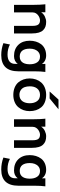

<svg xmlns="http://www.w3.org/2000/svg" viewBox="1037 -1788 955 3069"><g transform="rotate(90 1514.5 -253.5)"><path d="M178.7 0V-299.8C178.7 -374.5 259.3 -415.5 304.2 -415.5C335.9 -415.5 358.9 -406.2 372.6 -387.7C386.7 -369.6 393.6 -338.4 393.6 -293.9V0H514.6V-285.6C514.6 -371.1 496.6 -431.2 462.9 -464.8C429.7 -499.5 387.2 -513.7 329.1 -513.7C302.2 -513.7 273.9 -506.8 245.1 -493.2C216.3 -480 193.4 -460 176.3 -434.1V-501H47.9L50.3 -479.5C51.8 -465.3 53.7 -442.4 55.2 -410.6C56.6 -378.9 57.6 -345.7 57.6 -310.1V0Z M883.8 -91.3C797.9 -91.3 757.8 -151.4 757.8 -251.5C757.8 -310.5 774.4 -360.4 813.5 -391.6C833.5 -407.7 857.4 -415.5 885.3 -415.5C925.8 -415.5 956.5 -400.4 976.6 -370.1C997.1 -340.3 1007.3 -300.8 1007.3 -252C1007.3 -175.8 982.9 -91.3 883.8 -91.3ZM860.4 204.1C1033.7 204.1 1120.1 112.3 1120.1 -71.8V-333C1120.1 -395.5 1123.5 -451.7 1129.9 -501H1001.5V-447.3C976.1 -486.3 928.2 -513.7 866.2 -513.7C787.6 -513.7 724.1 -482.9 687 -433.6C649.9 -384.3 630.9 -321.8 630.9 -251.5C630.9 -174.8 653.3 -113.3 697.8 -67.9C742.2 -22.5 801.8 0 875.5 0C930.7 0 972.2 -20 1001 -59.6V-17.1C1001 63.5 945.3 103.5 851.6 103.5C793.5 103.5 739.7 90.8 690.9 65.4L669.9 169.9C731.9 192.9 795.4 204.1 860.4 204.1Z M1497.6 11.2C1582 11.2 1651.9 -19.5 1692.9 -68.4C1734.4 -117.2 1756.3 -179.7 1756.3 -249.5C1756.3 -323.7 1735.8 -387.2 1694.8 -435.5C1653.8 -484.4 1584.5 -513.7 1497.1 -513.7C1411.6 -513.7 1341.8 -483.9 1298.8 -435.1C1256.3 -386.7 1233.9 -322.8 1233.9 -250.5C1233.9 -179.7 1256.3 -116.2 1297.9 -67.4C1340.3 -19 1410.2 11.2 1497.6 11.2ZM1495.1 -86.4C1433.1 -86.4 1390.1 -122.1 1372.6 -170.4C1364.3 -194.3 1359.9 -221.7 1359.9 -252C1358.4 -341.3 1403.3 -415 1495.6 -415.5C1540 -415.5 1573.7 -400.4 1596.2 -369.6C1619.1 -338.9 1630.4 -299.8 1630.4 -252C1630.4 -165.5 1593.3 -86.4 1495.1 -86.4ZM1553.7 -569.3 1726.6 -710.9H1571.3L1442.4 -569.3Z M2007.3 0V-299.8C2007.3 -374.5 2087.9 -415.5 2132.8 -415.5C2164.6 -415.5 2187.5 -406.2 2201.2 -387.7C2215.3 -369.6 2222.2 -338.4 2222.2 -293.9V0H2343.3V-285.6C2343.3 -371.1 2325.2 -431.2 2291.5 -464.8C2258.3 -499.5 2215.8 -513.7 2157.7 -513.7C2130.9 -513.7 2102.5 -506.8 2073.7 -493.2C2044.9 -480 2022 -460 2004.9 -434.1V-501H1876.5L1878.9 -479.5C1880.4 -465.3 1882.3 -442.4 1883.8 -410.6C1885.3 -378.9 1886.2 -345.7 1886.2 -310.1V0Z M2712.4 -91.3C2626.5 -91.3 2586.4 -151.4 2586.4 -251.5C2586.4 -310.5 2603 -360.4 2642.1 -391.6C2662.1 -407.7 2686 -415.5 2713.9 -415.5C2754.4 -415.5 2785.2 -400.4 2805.2 -370.1C2825.7 -340.3 2835.9 -300.8 2835.9 -252C2835.9 -175.8 2811.5 -91.3 2712.4 -91.3ZM2689 204.1C2862.3 204.1 2948.7 112.3 2948.7 -71.8V-333C2948.7 -395.5 2952.1 -451.7 2958.5 -501H2830.1V-447.3C2804.7 -486.3 2756.8 -513.7 2694.8 -513.7C2616.2 -513.7 2552.7 -482.9 2515.6 -433.6C2478.5 -384.3 2459.5 -321.8 2459.5 -251.5C2459.5 -174.8 2481.9 -113.3 2526.4 -67.9C2570.8 -22.5 2630.4 0 2704.1 0C2759.3 0 2800.8 -20 2829.6 -59.6V-17.1C2829.6 63.5 2773.9 103.5 2680.2 103.5C2622.1 103.5 2568.4 90.8 2519.5 65.4L2498.5 169.9C2560.5 192.9 2624 204.1 2689 204.1Z"/></g></svg>

Font: Ride
Style: Bold
Weight: 700
Version: Version 3.000